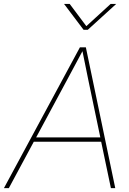

<svg xmlns="http://www.w3.org/2000/svg" viewBox="-53 -972 667 992"><path d="M-32.7 0 359.9 -727.5H390.6L542.5 0H520L469.7 -239.7H121.6L-7.3 0ZM133.8 -262.2H465.3L402.3 -563.5Q395 -599.6 387.7 -635.5Q380.4 -671.4 373 -707.5Q353.5 -671.4 334.5 -635.5Q315.4 -599.6 295.9 -563.5ZM307.1 -951.7 393.1 -836.9 518.6 -951.7H546.9V-951.2L400.4 -817.9H378.9L278.3 -951.2V-951.7Z"/></svg>

Font: Inter Display Thin
Style: Italic
Weight: 100
Italic angle: -9.39999°
Designer: Rasmus Andersson
Foundry: rsms
Version: Version 4.000;git-a52131595